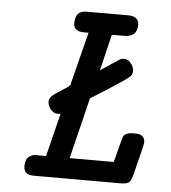

<svg xmlns="http://www.w3.org/2000/svg" viewBox="-47 -654 620 698"><g transform="rotate(5 262.5 -305.5)"><path d="M64.9 -30.8Q64.9 -57.6 78.4 -66.9Q91.8 -76.2 106 -76.2L109.9 -75.2H140.1L179.2 -232.9Q175.3 -231.9 168.9 -231.9Q152.8 -231.9 142.3 -245.8Q131.8 -259.8 131.8 -272.9Q131.8 -290 155.8 -305.2Q170.9 -314.9 179.4 -320.6Q188 -326.2 194.1 -330.1Q200.2 -334 202.6 -336.9Q205.1 -339.8 206.1 -340.8Q207 -341.8 207.5 -345.5Q208 -349.1 208 -350.1L254.9 -535.2H237.8Q199.7 -535.2 200.2 -565.9Q200.2 -610.8 240.2 -610.8H393.1Q432.1 -610.8 432.1 -579.1Q432.1 -535.2 384.8 -535.2H339.8L308.1 -402.8Q319.3 -409.7 330.1 -417.2Q340.8 -424.8 347.4 -429Q354 -433.1 360.6 -437.5Q367.2 -441.9 370.1 -443.8Q373 -445.8 377 -448Q380.9 -450.2 382.8 -450.7Q384.8 -451.2 387 -451.7Q389.2 -452.1 392.1 -452.1Q406.2 -452.1 417.2 -438.5Q428.2 -424.8 428.2 -410.2Q428.2 -397 416.5 -387Q404.8 -377 347.2 -339.8Q307.1 -314.9 280.8 -297.9L226.1 -75.2H387.2Q409.2 -162.1 413.1 -170.9Q420.9 -185.1 448.2 -185.1Q465.3 -186 473.1 -183.1Q491.2 -176.3 491.2 -154.8Q491.2 -147.9 463.9 -41Q458 -17.1 451.4 -9Q444.8 -1 423.8 0H102.1Q64.9 0 64.9 -30.8Z"/></g></svg>

Font: CMU Typewriter Text
Style: BoldItalic
Weight: 700
Italic angle: -14.04°
Version: Version 0.7.0